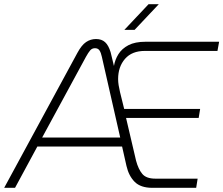

<svg xmlns="http://www.w3.org/2000/svg" viewBox="-56 -900 1070 920"><path d="M-36 0 315 -647Q335 -684 356.5 -698.5Q378 -713 404 -713Q431 -713 447.5 -698Q464 -683 474 -650L490 -584Q495 -614 511.5 -640.5Q528 -667 559.5 -683.5Q591 -700 642 -700H994L986 -656H638Q576 -656 543 -618Q510 -580 510 -521Q510 -507 512.5 -491.5Q515 -476 519 -459L539 -378H903L896 -335H548L596 -130Q607 -89 626 -66.5Q645 -44 688 -44H891L884 0H674Q618 0 589.5 -28.5Q561 -57 550 -105L529 -198H123L16 0ZM146 -241H520L432 -628Q428 -647 421 -658Q414 -669 399 -669Q385 -669 376 -658.5Q367 -648 356 -628ZM540 -757 656 -880H705L589 -757Z"/></svg>

Font: MuseoModerno ExtraLight
Style: Italic
Weight: 250
Italic angle: -9°
Designer: Pablo Cosgaya, Héctor Gatti, Marcela Romero, and the Authors of The MuseoModerno Project.
Foundry: Omnibus-Type Team
Version: Version 1.003